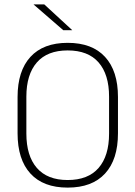

<svg xmlns="http://www.w3.org/2000/svg" viewBox="-20 -844 616 874"><path d="M288 10Q177 10 118.5 -54Q60 -118 60 -237V-402.5Q60 -521 118.5 -585Q177 -649 288 -649Q399.5 -649 458.2 -585Q517 -521 517 -402.5V-237Q517 -118 458.2 -54Q399.5 10 288 10ZM288 -24.5Q381 -24.5 428.8 -79.5Q476.5 -134.5 476.5 -236V-404Q476.5 -505 428.8 -559.8Q381 -614.5 288 -614.5Q195.5 -614.5 147.8 -559.8Q100 -505 100 -404V-236Q100 -134.5 147.8 -79.5Q195.5 -24.5 288 -24.5ZM181.5 -824 308.5 -707V-706.5H268L133.5 -823V-824Z"/></svg>

Font: Anek Bangla
Style: Extra-light
Weight: 200
Designer: Sulekha Rajkumar (Bangla), Yesha Goshar (Latin)
Foundry: Ek Type
Version: Version 1.002;March 21, 2022;FontCreator 13.0.0.2683 64-bit